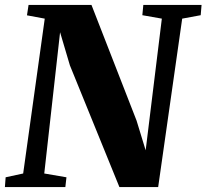

<svg xmlns="http://www.w3.org/2000/svg" viewBox="-31 -763 842 783"><path d="M-11 0 -8 -40 63.5 -55.5 151.5 -687 79 -700.5 85.5 -743H342L526 -271L563 -150L629 -687L549.5 -701L553.5 -743H791L787.5 -701L712 -687L614 0H456L254 -496.5L214 -631.5L149.5 -55.5L240 -40L235.5 0Z"/></svg>

Font: Merriweather 60pt Black
Style: Italic
Weight: 900
Italic angle: -7.8°
Version: Version 2.101